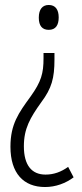

<svg xmlns="http://www.w3.org/2000/svg" viewBox="-20 -648 331 772"><path d="M216 -578C216 -609 203 -628 176 -628C151 -628 136 -611 136 -577C136 -544 150 -528 176 -528C204 -528 216 -547 216 -578ZM199 -409V-435H155V-414C155 -353 146 -320 103 -260C55 -194 22 -149 22 -58C22 49 75 104 161 104C204 104 244 89 276 65L254 23C226 43 197 54 163 54C108 54 76 17 76 -60C76 -131 101 -174 146 -237C188 -293 199 -334 199 -409Z"/></svg>

Font: Noto Sans Kannada UI ExtraCondensed Light
Style: Regular
Weight: 300
Width: 2
Designer: Jelle Bosma - Monotype Design Team
Foundry: Monotype Imaging Inc.
Version: Version 2.005